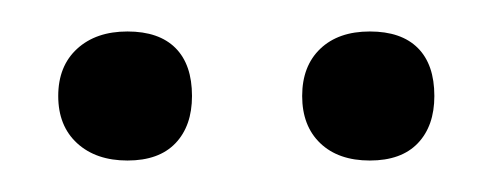

<svg xmlns="http://www.w3.org/2000/svg" viewBox="-20 -580 315 122"><path d="M17 -519Q17 -538 29 -549Q41 -560 61 -560Q81 -560 91.5 -549.5Q102 -539 102 -519Q102 -500 91.5 -489Q81 -478 61 -478Q41 -478 29 -489Q17 -500 17 -519ZM172 -519Q172 -538 183.5 -549Q195 -560 215 -560Q235 -560 245.5 -549.5Q256 -539 256 -519Q256 -500 245.5 -489Q235 -478 215 -478Q195 -478 183.5 -489Q172 -500 172 -519Z"/></svg>

Font: Cormorant Upright
Style: Regular
Weight: 400
Designer: Christian Thalmann (Catharsis Fonts)
Foundry: Catharsis Fonts
Version: Version 3.302